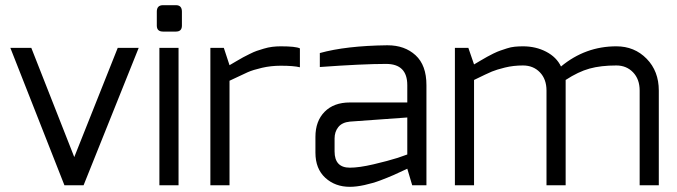

<svg xmlns="http://www.w3.org/2000/svg" viewBox="-20 -716 2616 742"><path d="M20 -531H101L267 -109L435 -531H516L303 0H229Z M586 -617V-671Q586 -696 610 -696H660Q683 -696 683 -671V-617Q683 -594 660 -594H610Q586 -594 586 -617ZM596 0V-531H670V0Z M793 0V-531H845L867 -464Q872 -467 892.5 -479Q913 -491 919.5 -494.5Q926 -498 944 -507Q962 -516 972.5 -519.5Q983 -523 999.5 -528Q1016 -533 1032 -535Q1048 -537 1065 -537Q1123 -537 1139 -529V-456Q1115 -462 1065 -462Q1027 -462 992.5 -454Q958 -446 937.5 -437Q917 -428 867 -404V0Z M1199 -126V-187Q1199 -248 1234.5 -284Q1270 -320 1332 -320Q1431 -320 1496 -320Q1523 -320 1538.5 -320Q1554 -320 1554 -320Q1554 -349 1554 -369Q1554 -373 1554 -376Q1554 -379 1554 -381.5Q1554 -384 1554 -385.5Q1554 -387 1554 -387Q1554 -469 1472 -469Q1382 -469 1216 -457V-511Q1317 -539 1475 -541Q1476 -541 1478 -541Q1544 -541 1586 -502.5Q1628 -464 1628 -387V0H1573L1554 -64L1539 -57Q1525 -50 1501 -39.5Q1477 -29 1449 -18.5Q1421 -8 1389 -1Q1357 6 1332 6Q1275 6 1237 -29Q1199 -64 1199 -126ZM1273 -131Q1273 -68 1332 -68Q1368 -68 1423.5 -81Q1479 -94 1517 -106L1554 -119V-262L1332 -246Q1302 -243 1287.5 -225Q1273 -207 1273 -181Z M1738 0V-531H1790L1812 -467Q1818 -471 1836.5 -481.5Q1855 -492 1862.5 -496.5Q1870 -501 1886.5 -509Q1903 -517 1913.5 -520.5Q1924 -524 1939 -529Q1954 -534 1969.5 -535.5Q1985 -537 2001 -537Q2051 -537 2091 -516Q2131 -495 2148 -459Q2242 -537 2362 -537Q2432 -537 2479 -489Q2526 -441 2526 -366V0H2452V-366Q2452 -410 2426.5 -436.5Q2401 -463 2362 -463Q2302 -463 2258.5 -451Q2215 -439 2166 -407V-368V0H2092V-366Q2092 -410 2066.5 -436.5Q2041 -463 2001 -463Q1964 -463 1931.5 -455Q1899 -447 1881 -439.5Q1863 -432 1812 -407V0Z"/></svg>

Font: Mina
Style: Regular
Weight: 400
Version: Version 1.000